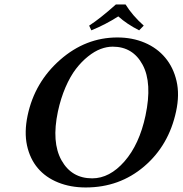

<svg xmlns="http://www.w3.org/2000/svg" viewBox="-20 -825 813 855"><path d="M539.1 -805.2Q569.3 -756.3 620.1 -710.9L599.6 -689.9Q543.9 -718.3 506.8 -752Q449.2 -715.3 386.7 -689.9L377 -710.9Q426.8 -743.2 496.1 -805.2ZM481.9 -617.2Q455.6 -617.2 428.2 -606.9Q400.9 -596.7 372.1 -573.7Q343.3 -550.8 318.1 -518.1Q293 -485.4 271.7 -436.3Q250.5 -387.2 237.8 -328.1Q209 -191.4 253.9 -111.1Q298.8 -30.8 390.6 -30.8Q468.3 -30.8 534.4 -106.4Q600.6 -182.1 627.9 -310.1Q658.7 -455.6 615.2 -536.4Q571.8 -617.2 481.9 -617.2ZM764.2 -329.1Q731.9 -177.7 622.1 -84Q512.2 9.8 361.8 9.8Q293.9 9.8 238.8 -12.5Q183.6 -34.7 148.4 -76.2Q113.3 -117.7 100.3 -177.2Q87.4 -236.8 103 -311Q134.3 -459 247.8 -558.6Q361.3 -658.2 502.9 -658.2Q569.3 -658.2 624.5 -634.8Q679.7 -611.3 715.8 -568.1Q752 -524.9 766.1 -464.4Q780.3 -403.8 764.2 -329.1Z"/></svg>

Font: Linux Libertine Slanted
Style: Semibold Slanted
Weight: 600
Designer: Philipp H. Poll
Foundry: Philipp H. Poll
Version: Version 5.1.1